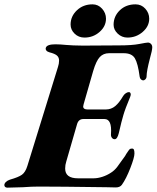

<svg xmlns="http://www.w3.org/2000/svg" viewBox="-79 -859 721 884"><path d="M-59 -7Q-59 -14 -52 -21Q-45 -28 -33 -32Q6 -43 22 -54.5Q38 -66 47 -95L188 -551Q193 -566 193 -580Q193 -595 183 -603.5Q173 -612 149 -618Q138 -621 134 -627Q130 -633 132 -639Q137 -655 176 -655Q197 -655 227 -652Q240 -651 259 -650Q278 -649 302 -649L468 -650Q529 -650 562 -656.5Q595 -663 602 -663Q610 -663 616 -657Q622 -651 622 -641Q622 -628 611 -589Q596 -531 596 -509Q596 -500 591 -494.5Q586 -489 580 -489Q575 -489 570 -493.5Q565 -498 564 -506Q556 -567 542 -590.5Q528 -614 491 -614H423Q397 -614 380.5 -596.5Q364 -579 350 -532L306 -379Q304 -371 304 -369Q304 -355 324 -355H408Q433 -355 451.5 -370.5Q470 -386 488 -417Q493 -425 500.5 -430Q508 -435 515 -435Q518 -435 520.5 -432Q523 -429 523 -424Q523 -420 520 -412Q497 -357 489 -329Q481 -303 468 -246Q461 -218 449 -218Q441 -218 436 -225Q431 -232 432 -242Q437 -311 402 -311H305Q283 -311 276 -288L226 -115Q221 -100 221 -83Q221 -38 280 -38H352Q371 -38 392.5 -45Q414 -52 432 -64Q448 -74 461 -91Q474 -108 497 -141Q501 -149 511 -163Q516 -171 519.5 -173Q523 -175 529 -175Q535 -175 537.5 -170Q540 -165 540 -152Q540 -134 521 -85Q502 -36 482 -8Q473 4 454 4L411 3Q192 0 100 0Q66 0 27 3Q-27 5 -45 5Q-52 5 -55.5 1.5Q-59 -2 -59 -7ZM246 -746Q246 -784 275 -811.5Q304 -839 347 -839Q373 -839 391 -819Q409 -799 409 -773Q409 -738 379.5 -712Q350 -686 310 -686Q283 -686 264.5 -704Q246 -722 246 -746ZM444 -745Q444 -784 472.5 -811.5Q501 -839 545 -839Q572 -839 590 -819Q608 -799 608 -773Q608 -738 578 -712Q548 -686 508 -686Q482 -686 463 -704Q444 -722 444 -745Z"/></svg>

Font: EB Garamond ExtraBold
Style: Italic
Weight: 800
Italic angle: -17.2°
Designer: Georg Duffner and Octavio Pardo
Foundry: Georg Duffner
Version: Version 1.000